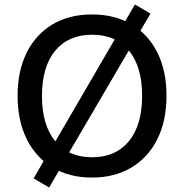

<svg xmlns="http://www.w3.org/2000/svg" viewBox="-20 -778 815 851"><path d="M388 9Q287 9 213 -35.5Q139 -80 98.5 -161.5Q58 -243 58 -353Q58 -464 98.5 -545Q139 -626 213 -670Q287 -714 388 -714Q488 -714 562.5 -670Q637 -626 677.5 -545Q718 -464 718 -354Q718 -243 677.5 -161.5Q637 -80 562.5 -35.5Q488 9 388 9ZM388 -81Q493 -81 551.5 -152.5Q610 -224 610 -353Q610 -482 552 -553Q494 -624 388 -624Q283 -624 224.5 -553Q166 -482 166 -353Q166 -224 224.5 -152.5Q283 -81 388 -81ZM198 53 129 13 187 -88 217 -137 497 -618 520 -658 578 -758 647 -718 588 -617 559 -568 278 -88 256 -47Z"/></svg>

Font: Nunito Sans SemiBold
Style: Regular
Weight: 600
Designer: Vernon Adams
Foundry: Vernon Adams
Version: Version 3.101; ttfautohint (v1.8.4.7-5d5b);gftools[0.9.27]